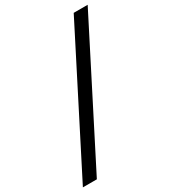

<svg xmlns="http://www.w3.org/2000/svg" viewBox="-229 -936 1057 1191"><g transform="rotate(-30 300.0 -340.0)"><path d="M4 143 496 -823H596L104 143Z"/></g></svg>

Font: Iosevka Slab Medium Extended
Style: Italic
Weight: 500
Width: 7
Italic angle: -9°
Monospace: yes
Designer: Belleve Invis
Foundry: Belleve Invis
Version: Version 11.1.0; ttfautohint (v1.8.3)